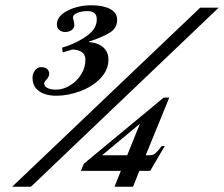

<svg xmlns="http://www.w3.org/2000/svg" viewBox="-20 -706 847 726"><path d="M103 -412Q103 -427 112 -439.5Q121 -452 136 -452Q152 -452 159 -444.5Q166 -437 166 -428Q166 -416 156.5 -406Q147 -396 147 -391Q147 -380 159 -373.5Q171 -367 191 -367Q219 -367 245 -383Q271 -399 287 -425Q303 -451 303 -480Q303 -516 255 -519L217 -508L215 -526L234 -532Q277 -547 311.5 -572.5Q346 -598 346 -633Q346 -664 311 -664Q287 -664 271.5 -657Q256 -650 256 -641Q256 -635 258.5 -627.5Q261 -620 261 -611Q261 -599 250.5 -592Q240 -585 226 -585Q214 -585 204.5 -592.5Q195 -600 195 -613Q195 -645 235 -665.5Q275 -686 326 -686Q370 -686 396.5 -672Q423 -658 423 -631Q423 -599 393.5 -581.5Q364 -564 317 -549L316 -547Q352 -544 371 -526.5Q390 -509 390 -481Q390 -441 359.5 -409.5Q329 -378 283 -361Q237 -344 193 -344Q152 -344 127.5 -361.5Q103 -379 103 -412ZM807 -677 97 0H26L737 -677ZM620 -337 531 -119H546Q556 -119 562 -122.5Q568 -126 576 -135L592 -154H603L548 -60H507L483 0H413L437 -60H286L297 -87L599 -337ZM461 -119 509 -238 366 -119Z"/></svg>

Font: Ibarra Real Nova
Style: Italic
Weight: 400
Italic angle: -22°
Designer: Jose Maria Ribagorda & Octavio Pardo
Foundry: Octavio Pardo
Version: Version 1.014